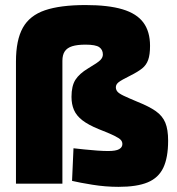

<svg xmlns="http://www.w3.org/2000/svg" viewBox="-20 -727 699 760"><path d="M449.1 12.6Q397.6 12.6 346.2 4.3Q294.7 -4 265.2 -11L270.9 -140.1Q289.6 -138.1 314.5 -135.4Q339.4 -132.7 364.5 -131Q389.6 -129.2 407.6 -129.2Q438.9 -129.2 451.6 -136.6Q464.4 -144 464.4 -156.7Q464.4 -166.2 458.1 -173.2Q451.7 -180.2 431.7 -190.1Q411.6 -200 370.6 -215.9Q329.7 -232.6 306.1 -250.8Q282.6 -269 272.8 -291.7Q263 -314.3 263 -343.7Q263 -386.6 278.4 -411Q293.9 -435.4 328.9 -456.4Q367.5 -479.1 377.4 -489.4Q387.2 -499.6 387.2 -511.3Q387.2 -530.1 373 -540.2Q358.7 -550.3 318.4 -550.3Q286 -550.3 265.8 -544Q245.6 -537.6 236.3 -523.6Q227 -509.6 227 -486.4V0H43.2V-483.8Q43.2 -568.3 70.3 -617Q97.4 -665.7 158.1 -686.4Q218.7 -707 319 -707Q408.9 -707 465.1 -690.1Q521.3 -673.3 547.6 -637.6Q573.9 -602 573.9 -545.6Q573.9 -510.4 566.5 -489.9Q559.1 -469.3 542.7 -456.2Q526.4 -443.1 497.6 -428.6Q460.6 -410.3 449.6 -401.6Q438.6 -392.9 438.6 -381.6Q438.6 -372 444.6 -364.6Q450.6 -357.1 468.9 -348.3Q487.3 -339.5 524.3 -324Q570.5 -305.6 596.9 -286.9Q623.3 -268.2 634.4 -241.3Q645.5 -214.4 645.5 -170.1Q645.5 -103.2 626.4 -63Q607.3 -22.9 564.7 -5.2Q522.1 12.6 449.1 12.6Z"/></svg>

Font: Titillium Web SemiBold
Style: Regular
Weight: 600
Designer: Mohamed Gaber, Accademia di Belle Arti di Urbino
Foundry: Kief Type Foundry, Accademia di Belle Arti di Urbino
Version: Version 3.000; ttfautohint (v1.8.4)